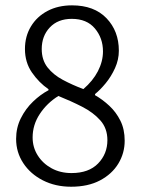

<svg xmlns="http://www.w3.org/2000/svg" viewBox="-20 -689 530 721"><path d="M247.1 12.2Q188 12.2 141.1 -11.7Q94.2 -35.6 67.4 -76.4Q40.5 -117.2 40.5 -167.5Q40.5 -209.5 58.3 -245.1Q76.2 -280.8 104.2 -307.6Q132.3 -334.5 162.1 -350.1V-354Q126.5 -378.4 100.1 -416.5Q73.7 -454.6 73.7 -504.9Q73.7 -552.7 96.2 -589.8Q118.7 -627 158.4 -647.9Q198.2 -668.9 250.5 -668.9Q333.5 -668.9 379.9 -620.6Q426.3 -572.3 426.3 -498.5Q426.3 -464.8 411.9 -433.1Q397.5 -401.4 376.7 -376.2Q356 -351.1 336.9 -335.9V-331.5Q365.2 -315.4 390.6 -291.7Q416 -268.1 432.1 -235.8Q448.2 -203.6 448.2 -160.6Q448.2 -113.8 424.3 -74.5Q400.4 -35.2 355.5 -11.5Q310.5 12.2 247.1 12.2ZM248.5 -39.1Q313.5 -39.1 348.4 -75.2Q383.3 -111.3 383.3 -162.6Q383.3 -207 356.9 -236.8Q330.6 -266.6 288.6 -288.1Q246.6 -309.6 199.2 -328.6Q156.2 -301.8 129.4 -261Q102.5 -220.2 102.5 -172.9Q102.5 -135.7 121.6 -105.5Q140.6 -75.2 173.6 -57.1Q206.5 -39.1 248.5 -39.1ZM293 -354.5Q328.6 -384.8 347.7 -421.6Q366.7 -458.5 366.7 -496.1Q366.7 -545.9 336.4 -582Q306.2 -618.2 249.5 -618.2Q197.3 -618.2 167 -585.9Q136.7 -553.7 136.7 -504.9Q136.7 -463.9 158.4 -436Q180.2 -408.2 215.8 -389.2Q251.5 -370.1 293 -354.5Z"/></svg>

Font: Varta Light Light
Style: Regular
Weight: 300
Version: Version 1.004